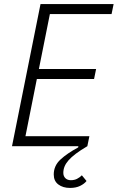

<svg xmlns="http://www.w3.org/2000/svg" viewBox="-20 -718 578 943"><path d="M179 -698H538L528 -649H225L171 -379H452L442 -330H161L105 -49H419L409 0Q375 20 352.5 37Q330 54 316.5 69.5Q303 85 297 100Q291 115 291 131Q291 147 301 157Q311 167 328 167Q345 167 358 160.5Q371 154 382 143L405 171Q394 185 373.5 195Q353 205 324 205Q289 205 266.5 188Q244 171 244 139Q244 96 277 65.5Q310 35 364 6L365 0H39Z"/></svg>

Font: IBM Plex Sans Cond Light
Style: Italic
Weight: 300
Width: 3
Italic angle: -11°
Designer: Mike Abbink, Paul van der Laan, Pieter van Rosmalen
Foundry: Bold Monday
Version: Version 1.3